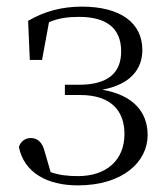

<svg xmlns="http://www.w3.org/2000/svg" viewBox="-20 -546 501 580"><path d="M215 14C351 14 426 -57 426 -138C426 -208 382 -259 289 -275C375 -291 410 -338 410 -395C410 -477 344 -526 227 -526C168 -526 114 -512 65 -483L70 -365H107L128 -479C156 -491 185 -495 219 -495C304 -495 345 -459 346 -393C347 -326 306 -290 219 -290H176V-259H222C317 -259 356 -210 356 -141C356 -62 301 -14 216 -14C185 -14 158 -17 133 -26L115 -88C108 -116 94 -129 73 -129C57 -129 43 -120 37 -102C53 -24 123 14 215 14Z"/></svg>

Font: Noto Serif SC Light
Style: Regular
Weight: 300
Designer: Ryoko NISHIZUKA 西塚涼子 (kana & ideographs); Frank Grießhammer (Latin, Greek & Cyrillic); Wenlong ZHANG 张文龙 (bopomofo); San
Foundry: Adobe
Version: Version 2.001;hotconv 1.1.0;makeotfexe 2.6.0